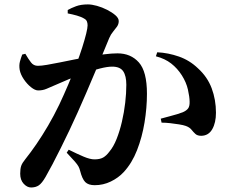

<svg xmlns="http://www.w3.org/2000/svg" viewBox="-20 -808 1040 863"><path d="M119.8 34.7Q101.9 34.7 86.4 17.9Q70.8 1 70.8 -27.3Q70.8 -49.5 75.3 -62.5Q79.8 -75.5 93.6 -92.3Q118.2 -123 144 -160.7Q169.9 -198.4 196 -243Q222.1 -287.5 246.2 -337.4Q267.4 -382.2 286.7 -427.8Q306 -473.4 322.1 -516.2Q338.3 -559 349.7 -594.9Q361 -630.7 367.4 -656.7Q373.7 -682.8 373.7 -694.2Q373.7 -704.4 370.5 -712Q367.3 -719.6 358.5 -724.3Q346 -732.2 325.5 -738Q305 -743.8 284.4 -747.7V-763Q299.8 -771.8 321.8 -780Q343.8 -788.2 375.2 -788.2Q392.1 -788.2 415.6 -781.8Q439 -775.3 461.4 -763.9Q483.7 -752.5 498.7 -739.5Q513.7 -726.4 513.7 -713.3Q513.7 -699.7 506 -688.5Q498.2 -677.4 488.2 -665.5Q478.1 -653.6 470.9 -636.8Q461.4 -613.7 444.8 -573.7Q428.1 -533.6 408 -485.5Q387.8 -437.5 367.2 -389.5Q346.5 -341.6 329.3 -303.2Q312.4 -265.3 292.8 -224Q273.1 -182.7 253.3 -142.8Q233.5 -102.9 215.8 -69.4Q198 -35.9 184.7 -12.6Q168.4 15.7 154.3 25.2Q140.2 34.7 119.8 34.7ZM405.9 24.4Q377.1 24.4 363.1 10.3Q349.2 -3.8 339.9 -40.9Q337.4 -50.9 332.9 -59.5Q328.3 -68.1 316.4 -81.9Q304.4 -95.8 279.8 -121.7L288.9 -135.1Q327 -116.1 356 -103.9Q384.9 -91.7 404.6 -91.7Q429.1 -91.7 443.6 -99.9Q458.1 -108.1 471.8 -126.6Q490.1 -148.2 504.2 -183.6Q518.2 -218.9 528 -261Q537.8 -303.1 542.8 -346.1Q547.8 -389.1 547.8 -426.8Q547.8 -467.1 533.7 -487.8Q519.5 -508.5 484.2 -508.5Q462.2 -508.5 429.4 -500.1Q396.5 -491.8 360 -478.9Q323.5 -466 289.4 -452Q255.2 -437.9 230.9 -426.8Q205.9 -416 189.1 -408.8Q172.2 -401.5 151.6 -401.5Q137.4 -401.5 119.3 -416.1Q101.1 -430.7 86.8 -452Q72.5 -473.3 68.5 -493.9Q65.1 -514.3 69.5 -531Q74 -547.7 79.9 -562.9L93.9 -566.2Q107.9 -542.1 119.5 -527.2Q131 -512.2 150.1 -512.2Q166 -512.2 191.4 -516.6Q216.8 -521 248.9 -527.4Q281.1 -533.8 316.8 -541.1Q352.6 -548.4 388.8 -554.4Q413.2 -559.4 448 -563.8Q482.8 -568.2 508 -568.2Q567.9 -568.2 604.2 -527.4Q640.5 -486.6 640.5 -386.8Q640.5 -323.4 629.6 -257.3Q618.7 -191.1 596 -133Q573.3 -74.8 536.1 -34.5Q512.1 -8.6 478 7.9Q443.9 24.4 405.9 24.4ZM884.9 -197.6Q867.5 -197.6 858.4 -205.9Q849.2 -214.2 840.7 -225Q832.1 -235.8 815.2 -241.9Q804.5 -245.8 785.1 -248.9Q765.8 -252.1 744.9 -254.4Q724.1 -256.7 706.3 -256.7L702.5 -274.6Q723.9 -280.5 742.3 -285.3Q760.6 -290.1 775.5 -294.6Q790.3 -299.2 801.4 -303.4Q818.1 -310.6 825.5 -320.6Q832.9 -330.5 832.3 -351Q832 -372.9 824.7 -405.3Q817.4 -437.8 797.3 -469.5Q777.5 -500.7 749.4 -522.6Q721.3 -544.5 680.7 -555L686.7 -573Q735.9 -570.7 784.2 -553.8Q832.5 -536.9 869.7 -501Q912.2 -462.6 931.5 -411.1Q950.7 -359.7 950.7 -301.2Q950.7 -256.5 934.1 -227.4Q917.5 -198.3 884.9 -197.6Z"/></svg>

Font: Noto Serif HK ExtraLight
Style: Regular
Weight: 200
Designer: Ryoko NISHIZUKA 西塚涼子 (kana & ideographs); Frank Grießhammer (Latin, Greek & Cyrillic); Wenlong ZHANG 张文龙 (bopomofo); San
Foundry: Adobe
Version: Version 2.002-H1;hotconv 1.1.0;makeotfexe 2.6.0